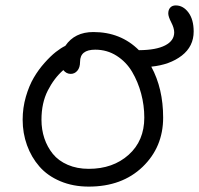

<svg xmlns="http://www.w3.org/2000/svg" viewBox="-20 -692 738 712"><path d="M309.1 0Q251 0 203.6 -20Q156.2 -40 126.2 -74.5Q96.2 -108.9 80.1 -153.6Q64 -198.2 64 -248Q64 -292 75.9 -333.3Q87.9 -374.5 105.5 -404.3Q123 -434.1 145.5 -459.2Q168 -484.4 187 -499.3Q206.1 -514.2 222.2 -522Q256.8 -573.2 326.2 -573.2Q427.7 -573.2 495.1 -505.9Q559.1 -506.3 592.5 -523.7Q626 -541 626 -571.8Q626 -587.9 615 -609.1Q604 -630.4 604 -642.1Q604 -655.8 611.3 -663.8Q618.7 -671.9 631.8 -671.9Q659.2 -671.9 678.7 -645.8Q698.2 -619.6 698.2 -575.2Q698.2 -520 654.1 -485.8Q609.9 -451.7 541 -444.8Q585 -363.8 585 -255.9Q585 -146.5 508.8 -73.2Q432.6 0 309.1 0ZM133.8 -248Q133.8 -211.4 144.5 -179.2Q155.3 -147 176 -121.3Q196.8 -95.7 231.2 -80.8Q265.6 -65.9 309.1 -65.9Q398.9 -65.9 457 -117.9Q515.1 -169.9 515.1 -255.9Q515.1 -301.3 503.4 -345Q491.7 -388.7 470 -425.5Q448.2 -462.4 412.6 -485.1Q377 -507.8 333 -507.8Q276.9 -507.8 276.9 -462.9Q276.9 -441.4 266.8 -429.7Q256.8 -418 242.2 -418Q226.1 -418 214.8 -432.1Q180.7 -402.3 157.2 -356.2Q133.8 -310.1 133.8 -248Z"/></svg>

Font: Shantell Sans Irregular Bouncy
Style: Regular
Weight: 300
Designer: Stephen Nixon, Anya Danilova, Shantell Martin
Foundry: Arrow Type
Version: Version 1.006;[9816181b4]